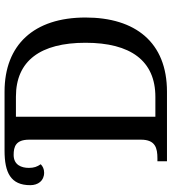

<svg xmlns="http://www.w3.org/2000/svg" viewBox="25 -779 754 844"><g transform="rotate(-90 402.0 -357.0)"><path d="M115 0H421C638 0 747 -139 747 -358C747 -585 627 -714 421 -714H162C65 -714 10 -687 10 -601C10 -567 29 -540 65 -540C81 -540 93 -546 102 -555C91 -571 86 -585 86 -607C86 -640 99 -674 143 -674C179 -674 210 -665 210 -606V-114C210 -51 173 -42 128 -42H115ZM398 -51H311V-664H399C557 -664 636 -556 636 -358C636 -160 557 -51 398 -51Z"/></g></svg>

Font: Noto Serif
Style: Regular
Weight: 400
Designer: Monotype Design Team
Foundry: Monotype Imaging Inc.
Version: Version 2.015